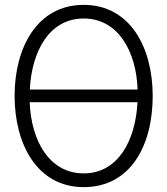

<svg xmlns="http://www.w3.org/2000/svg" viewBox="-20 -754 688 789"><path d="M324 -734C132 -734 40 -557.5 40 -360C40 -162.5 132 15 324 15C515.5 15 607.5 -154.5 607.5 -360C607.5 -557.5 515.5 -734 324 -734ZM324 -678C464 -678 540 -545 545.5 -386H102.5C110.5 -545 183.5 -678 324 -678ZM324 -41.5C183.5 -41.5 108 -174.5 102 -334H545C537 -174.5 464 -41.5 324 -41.5Z"/></svg>

Font: Hauora Light
Style: Regular
Weight: 300
Designer: Wayne Shih
Foundry: WCYS
Version: Version 1.001;hotconv 1.0.109;makeotfexe 2.5.65596